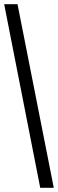

<svg xmlns="http://www.w3.org/2000/svg" viewBox="-20 -780 278 921"><path d="M173 121H238L64 -760H0Z"/></svg>

Font: Noto Serif Georgian ExtraCondensed ExtraBold
Style: Regular
Weight: 800
Width: 2
Designer: Monotype Design Team, Akaki Razmadze
Foundry: Google LLC
Version: Version 2.003